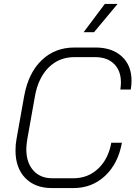

<svg xmlns="http://www.w3.org/2000/svg" viewBox="-20 -950 693 978"><path d="M59 -183Q59 -216 64 -241L103 -460Q124 -577 191.5 -642.5Q259 -708 359 -708H466Q551 -708 600.5 -662.5Q650 -617 650 -539Q650 -515 646 -494H593Q596 -514 596 -530Q596 -590 561 -624.5Q526 -659 465 -659H359Q281 -659 228 -606.5Q175 -554 158 -460L119 -241Q114 -211 114 -190Q114 -122 149.5 -82Q185 -42 246 -42H354Q428 -42 480 -91Q532 -140 547 -223H601Q582 -117 515.5 -54.5Q449 8 354 8H245Q158 8 108.5 -43.5Q59 -95 59 -183ZM514 -930H579L459 -786H406Z"/></svg>

Font: Bai Jamjuree Light
Style: Italic
Weight: 300
Italic angle: -10°
Version: Version 1.000; ttfautohint (v1.6)